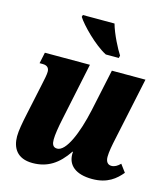

<svg xmlns="http://www.w3.org/2000/svg" viewBox="-115 -856 835 955"><g transform="rotate(15 303.0 -378.0)"><path d="M354 -606H421L424 -619C406 -646 370 -715 356 -766H193L190 -756C212 -720 293 -637 354 -606ZM141 10C218 10 272 -26 319 -96H322C321 -93 321 -89 321 -84C321 -28 362 10 448 10C527 10 568 -26 598 -62L569 -101C554 -86 540 -78 524 -78C504 -78 494 -93 494 -117C494 -142 501 -178 509 -215L577 -536H404L358 -320C331 -196 287 -91 241 -91C218 -91 213 -109 213 -131C213 -154 219 -194 230 -245L291 -536H59L47 -479H63C88 -479 97 -466 97 -448C97 -433 92 -410 86 -382L52 -222C41 -171 33 -128 33 -99C33 -41 60 10 141 10Z"/></g></svg>

Font: Noto Serif Condensed Black
Style: Italic
Weight: 900
Width: 3
Italic angle: -12°
Designer: Monotype Design Team
Foundry: Monotype Imaging Inc.
Version: Version 2.013